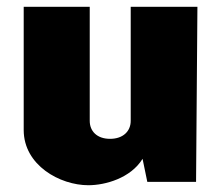

<svg xmlns="http://www.w3.org/2000/svg" viewBox="-20 -537 649 567"><path d="M241 10C291 10 366 -11 401 -68L415 0H559L563 -517H366V-180C366 -150 344 -127 305 -127C266 -127 245 -150 245 -180V-517H50V-153C50 -49 157 10 241 10Z"/></svg>

Font: United Sans Black
Style: Regular
Weight: 900
Designer: Pablo Impallari, Rodrigo Fuenzalida (Modified by Dan O. Williams)
Version: Version 1.000;PS 001.000;hotconv 1.0.88;makeotf.lib2.5.64775